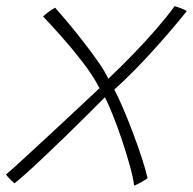

<svg xmlns="http://www.w3.org/2000/svg" viewBox="-26 -596 628 624"><path d="M21 0Q16 -4.5 9.8 -10.5Q3.5 -16.5 -1 -21.8Q-5.5 -27 -6.5 -29Q3 -36.5 29 -60.2Q55 -84 90.5 -116.8Q126 -149.5 164.5 -185.2Q203 -221 238 -253.8Q273 -286.5 297.5 -309.5Q276 -351 241.5 -395.5Q207 -440 172.2 -479Q137.5 -518 114 -542.5Q118 -546.5 122.5 -550Q127 -553.5 131.8 -557.2Q136.5 -561 142 -564.5Q147.5 -568 153 -571Q167.5 -555 192.8 -525Q218 -495 245.2 -460Q272.5 -425 294.8 -392.8Q317 -360.5 326 -340Q367 -379 407.8 -421Q448.5 -463 483.2 -503.2Q518 -543.5 541.5 -576Q546 -575 554.2 -572Q562.5 -569 570.2 -565.8Q578 -562.5 581 -560Q563 -537 535.8 -505Q508.5 -473 476.2 -437Q444 -401 410.2 -366.8Q376.5 -332.5 345.5 -305Q357.5 -282.5 373.8 -244.8Q390 -207 406.2 -164Q422.5 -121 435.2 -81.8Q448 -42.5 453.5 -17Q450 -13.5 435 -5Q420 3.5 410 7.5Q406.5 -20 395.2 -60.2Q384 -100.5 369.5 -143.5Q355 -186.5 340.2 -223.2Q325.5 -260 315 -280Q291 -256 258.8 -223.8Q226.5 -191.5 191 -157Q155.5 -122.5 122 -90.8Q88.5 -59 61.8 -35Q35 -11 21 0Z"/></svg>

Font: Grandstander Thin
Style: Italic
Weight: 100
Italic angle: -15°
Designer: Tyler Finck
Foundry: Etcetera Type Co
Version: Version 1.200